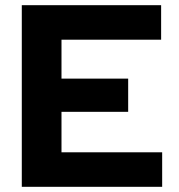

<svg xmlns="http://www.w3.org/2000/svg" viewBox="-20 -720 689 740"><path d="M64 0V-700H601V-567H217V-417H474V-289H217V-133H605V0Z"/></svg>

Font: Rosa Sans
Style: Bold
Weight: 700
Designer: Pentagram / MCKL
Foundry: Pentagram / MCKL
Version: Version 1.005;September 16, 2019;FontCreator 11.5.0.2425 64-